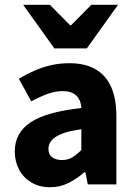

<svg xmlns="http://www.w3.org/2000/svg" viewBox="-20 -773 567 805"><path d="M190 12Q145 12 111.5 -8Q78 -28 60 -62Q42 -96 42 -138Q42 -216 108 -260Q174 -304 321 -320Q320 -341 311.5 -357Q303 -373 286.5 -382Q270 -391 243 -391Q212 -391 180 -379.5Q148 -368 111 -348L59 -443Q91 -462 125 -477Q159 -492 195.5 -500Q232 -508 271 -508Q335 -508 379 -483.5Q423 -459 445.5 -409.5Q468 -360 468 -284V0H348L338 -51H334Q303 -24 267.5 -6Q232 12 190 12ZM240 -102Q265 -102 283.5 -113.5Q302 -125 321 -144V-231Q269 -224 239 -212Q209 -200 196 -184Q183 -168 183 -149Q183 -126 198.5 -114Q214 -102 240 -102ZM208 -570 77 -753H189L274 -667H278L363 -753H475L344 -570Z"/></svg>

Font: Mada
Style: Bold
Weight: 700
Designer: Khaled Hosny
Version: Version 1.5